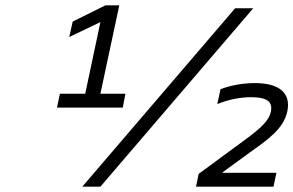

<svg xmlns="http://www.w3.org/2000/svg" viewBox="-20 -701 1102 721"><path d="M194 -297H441L451 -349H357L428 -681H376L253 -620L240 -562L357 -618L300 -349H205ZM289 0H357L931 -670H863ZM716 0H1007L1018 -52H816V-54L916 -127C988 -178 1045 -218 1059 -283C1073 -351 1030 -389 937 -389C893 -389 847 -381 808 -366L796 -310C839 -328 884 -336 923 -336C983 -336 1005 -319 997 -281C990 -248 960 -220 900 -176L726 -48Z"/></svg>

Font: LT Wave Text Light Italic
Style: Regular
Weight: 300
Designer: Daniel Lyons
Version: Version 2.5 (Glyphs App)